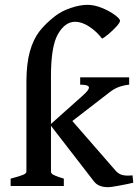

<svg xmlns="http://www.w3.org/2000/svg" viewBox="-20 -777 577 802"><path d="M371.1 -21 192.9 -251.5V-60.5Q192.9 -55.2 196.3 -51.5Q199.7 -47.9 211.2 -43Q222.7 -38.1 246.6 -30.8V0H24.4V-30.8Q61 -40.5 75.7 -46.4Q90.3 -52.2 90.3 -60.5V-437.5Q90.8 -512.7 105 -562.7Q119.1 -612.8 144.5 -645.8Q169.9 -678.7 210.4 -710Q238.3 -731.4 276.6 -744.1Q314.9 -756.8 345.2 -756.8Q374 -756.8 405.8 -743.9Q437.5 -731 459.5 -714.6Q481.4 -698.2 481.4 -690.4Q481.4 -683.1 467 -667Q452.6 -650.9 434.1 -635.3Q415.5 -619.6 406.2 -615.7Q384.3 -645 353.3 -665.5Q322.3 -686 293.9 -686Q252.4 -686 222.9 -636Q193.4 -585.9 192.9 -463.9V-259.3L328.6 -380.4Q351.6 -401.4 351.6 -411.1Q351.6 -423.3 314.9 -423.3V-454.1H519.5V-423.3Q496.1 -420.9 476.1 -413.6Q456.1 -406.2 436.5 -390.6L282.2 -271.5L460.9 -66.4Q471.7 -53.7 483.6 -48.6Q495.6 -43.5 514.2 -43.5Q519 -43.5 533.7 -44.4L536.6 -13.7Q506.8 -6.8 474.4 -1Q441.9 4.9 432.1 4.9Q411.1 4.9 396.2 -1.2Q381.3 -7.3 371.1 -21Z"/></svg>

Font: David Libre Medium
Style: Regular
Weight: 500
Version: Version 1.000